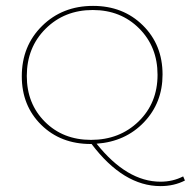

<svg xmlns="http://www.w3.org/2000/svg" viewBox="-20 -484 648 652"><path d="M602 115 608 129Q571 148 525 148Q399 148 291 5H288Q186 5 120 -60Q54 -125 54 -225Q54 -328 123 -396Q192 -464 296 -464Q398 -464 465 -398Q532 -332 532 -231Q532 -135 469 -69Q406 -3 308 4Q411 133 525 133Q567 133 602 115ZM71 -226Q71 -132 132.5 -70.5Q194 -9 289 -9Q386 -9 450.5 -71.5Q515 -134 515 -230Q515 -325 452.5 -387.5Q390 -450 295 -450Q199 -450 135 -386.5Q71 -323 71 -226Z"/></svg>

Font: EauTestSC Thin
Style: Regular
Weight: 250
Designer: Christian Thalmann (Catharsis Fonts)
Version: Version 0.001;PS 000.001;hotconv 1.0.88;makeotf.lib2.5.64775